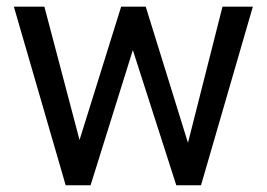

<svg xmlns="http://www.w3.org/2000/svg" viewBox="-20 -548 791 568"><path d="M728 -528.3 574.7 0H501.5L373 -399.9L248 0H174.3L21 -528.3H111.3L215.3 -133.8L338.4 -528.3H411.1L536.1 -125.5L638.2 -528.3Z"/></svg>

Font: Roboto21382017
Style: Regular
Weight: 400
Designer: Christian Robertson
Foundry: Google
Version: Version 2.138; 2017